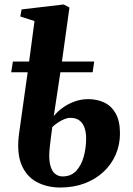

<svg xmlns="http://www.w3.org/2000/svg" viewBox="-20 -826 594 857"><path d="M220 -308Q236 -328 260 -345.2Q284 -362.5 313 -373Q342 -383.5 373.5 -383.5Q413 -383.5 445 -368.5Q477 -353.5 496.2 -320Q515.5 -286.5 515.5 -230Q515.5 -180 496.5 -136Q477.5 -92 442 -59Q406.5 -26 357.8 -7.5Q309 11 249.5 11Q189.5 11 143.2 -14Q97 -39 75.2 -92.8Q53.5 -146.5 65.5 -233L103.5 -503.5H30L37.5 -551.5H110L134 -732L70.5 -752.5L76.5 -784L264 -806L290 -792.5L256.5 -551.5H400.5L393.5 -503.5H249.5ZM294 -300Q281.5 -300 267.2 -294.2Q253 -288.5 239 -279.2Q225 -270 213.5 -259Q210.5 -238.5 207.8 -217.2Q205 -196 202.5 -172.5Q196.5 -121.5 203.5 -92Q210.5 -62.5 225.5 -50.5Q240.5 -38.5 259 -38.5Q297 -38.5 320 -63.2Q343 -88 353.8 -127Q364.5 -166 364.5 -207.5Q364.5 -234 357.5 -255Q350.5 -276 335 -288Q319.5 -300 294 -300Z"/></svg>

Font: Merriweather 60pt ExtraBold
Style: Italic
Weight: 800
Italic angle: -7.8°
Version: Version 2.101